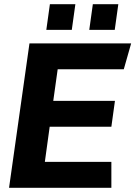

<svg xmlns="http://www.w3.org/2000/svg" viewBox="-20 -892 643 912"><path d="M217 -872 200 -750H321L338 -872ZM421 -872 404 -750H525L542 -872ZM23 0H509V-123H193L216 -290H509L526 -413H233L254 -563H568L603 -686H120Z"/></svg>

Font: Chivo
Style: Bold Italic
Weight: 700
Italic angle: -8°
Designer: Hector Gatti
Foundry: Omnibus-Type
Version: Version 1.003;PS 001.003;hotconv 1.0.70;makeotf.lib2.5.58329